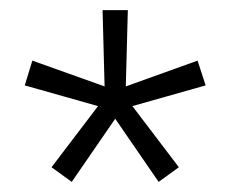

<svg xmlns="http://www.w3.org/2000/svg" viewBox="-20 -767 456 380"><path d="M122 -407 82 -436 174 -557 29 -598 44 -647 187 -596 183 -747H233L229 -596L371 -647L387 -598L242 -557L334 -436L294 -407L208 -532Z"/></svg>

Font: IBM Plex Thai Light
Style: Regular
Weight: 300
Designer: Mike Abbink, Paul van der Laan, Pieter van Rosmalen, Ben Mitchell, Mark Frömberg
Foundry: Bold Monday
Version: Version 1.0